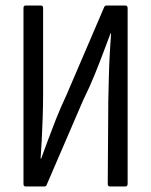

<svg xmlns="http://www.w3.org/2000/svg" viewBox="-20 -675 547 695"><path d="M73 0Q65 0 65 -9V-646Q65 -655 73 -655H128Q136 -655 136 -646V-332Q136 -293 134.5 -249Q133 -205 131 -166Q129 -127 127 -101H129Q139 -128 152 -163.5Q165 -199 182 -242Q199 -285 221 -332L357 -649Q359 -655 366 -655H433Q442 -655 442 -646V-9Q442 0 433 0H378Q370 0 370 -9L372 -310Q373 -349 374 -394.5Q375 -440 377.5 -483Q380 -526 382 -554H380Q369 -525 355 -487.5Q341 -450 323 -405.5Q305 -361 280 -310L149 -6Q147 0 140 0Z"/></svg>

Font: Sofia Sans Condensed
Style: Regular
Weight: 400
Designer: Botio Nikoltchev, Ani Petrova
Foundry: lettersoup
Version: Version 4.100